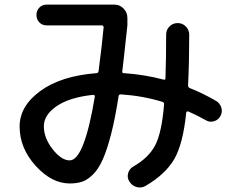

<svg xmlns="http://www.w3.org/2000/svg" viewBox="-20 -765 1040 832"><path d="M383 -354Q281 -343 225.5 -305Q170 -267 170 -218Q170 -167 208 -118.5Q246 -70 282 -70Q345 -70 391 -347Q392 -350 389 -352Q386 -354 383 -354ZM282 30Q204 30 134.5 -46.5Q65 -123 65 -217Q65 -305 154.5 -370.5Q244 -436 398 -448Q405 -448 407 -456Q422 -570 429 -646Q429 -655 421 -655H182Q163 -655 150.5 -668Q138 -681 138 -700Q138 -719 150.5 -732Q163 -745 182 -745H476Q499 -745 515.5 -728Q532 -711 532 -688V-655Q512 -469 510 -457Q508 -448 517 -448Q606 -442 689 -420Q697 -418 697 -426Q700 -507 700 -615Q700 -636 714.5 -650.5Q729 -665 750 -665Q771 -665 785.5 -650Q800 -635 800 -614Q800 -498 795 -395Q795 -386 803 -383Q853 -364 916 -328Q933 -318 939 -299Q945 -280 935 -262Q926 -245 907 -239.5Q888 -234 872 -244Q829 -268 796 -282Q793 -283 790 -281.5Q787 -280 787 -277Q773 -140 734.5 -74.5Q696 -9 610 41Q592 51 572 45.5Q552 40 541 22Q530 6 535 -13.5Q540 -33 557 -43Q624 -81 652.5 -135.5Q681 -190 691 -313Q691 -322 683 -324Q597 -350 504 -356Q495 -356 494 -349Q479 -252 461.5 -184Q444 -116 425.5 -74.5Q407 -33 383.5 -9.5Q360 14 337 22Q314 30 282 30Z"/></svg>

Font: Rounded Mplus 1c Medium
Style: Regular
Weight: 500
Version: Version 1.059.20150529